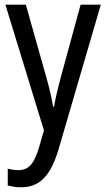

<svg xmlns="http://www.w3.org/2000/svg" viewBox="-20 -557 452 817"><path d="M3 -537 167 -2 147 67C126 138 104 167 58 167C43 167 26 164 13 161V232C31 237 49 240 70 240C152 240 197 186 229 79L409 -537H323L240 -233C227 -185 216 -139 210 -103H206C199 -146 188 -190 176 -232L90 -537Z"/></svg>

Font: Noto Sans Devanagari UI Condensed
Style: Regular
Weight: 400
Width: 3
Designer: Jelle Bosma - Monotype Design Team
Foundry: Monotype Imaging Inc.
Version: Version 2.004